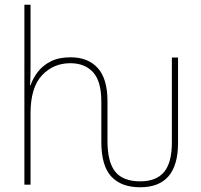

<svg xmlns="http://www.w3.org/2000/svg" viewBox="-20 -780 847 811"><path d="M572 11Q492 11 450 -34.5Q408 -80 408 -180V-351Q408 -437 373 -475Q338 -513 277 -513Q205 -513 157 -461.5Q109 -410 109 -301V0H83V-760H109V-495Q109 -472 108.5 -455.5Q108 -439 107 -420H109Q119 -449 139.5 -476Q160 -503 194 -520.5Q228 -538 278 -538Q352 -538 393 -492.5Q434 -447 434 -353V-185Q434 -95 467 -54.5Q500 -14 572 -14Q640 -14 673 -53.5Q706 -93 706 -179V-537H732V-176Q732 11 572 11Z"/></svg>

Font: Noto Sans SemiCondensed Thin
Style: Regular
Weight: 100
Width: 4
Designer: Monotype Design Team
Foundry: Monotype Imaging Inc.
Version: Version 2.013; ttfautohint (v1.8.4.7-5d5b)